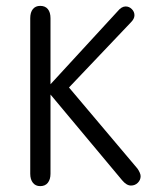

<svg xmlns="http://www.w3.org/2000/svg" viewBox="-20 -625 509 654"><path d="M152 -338V-563Q152 -583 143 -594Q134 -605 117 -605Q101 -605 92 -594Q83 -583 83 -563V-33Q83 -14 92 -2.5Q101 9 117 9Q134 9 143 -2.5Q152 -14 152 -33V-303L396 -11Q411 7 426 7Q440 7 449.5 -2.5Q459 -12 459 -25Q459 -30 456 -37Q453 -44 448 -51L215 -327L426 -549Q438 -561 438 -573Q438 -585 429 -594Q420 -603 408 -603Q394 -603 381 -587Z"/></svg>

Font: Beiruti
Style: Regular
Weight: 400
Designer: Arlette Boutros
Foundry: Boutros
Version: Version 1.41